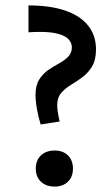

<svg xmlns="http://www.w3.org/2000/svg" viewBox="-20 -682 405 708"><path d="M130 -223Q122 -248 116.5 -278.5Q111 -309 111 -333Q111 -367 124.5 -388.5Q138 -410 157.5 -423.5Q177 -437 197.5 -448Q218 -459 231.5 -473Q245 -487 245 -508Q245 -525 231 -539Q217 -553 182.5 -560Q148 -567 85 -563V-662Q165 -662 220.5 -643Q276 -624 305 -587.5Q334 -551 334 -500Q334 -461 319.5 -437Q305 -413 284 -397.5Q263 -382 241.5 -369Q220 -356 205.5 -339Q191 -322 191 -295Q191 -282 193.5 -266.5Q196 -251 200 -234ZM182 6Q150 6 131 -12Q112 -30 112 -60Q112 -91 131 -109Q150 -127 182 -127Q212 -127 230.5 -109Q249 -91 249 -60Q249 -30 230.5 -12Q212 6 182 6Z"/></svg>

Font: Ysabeau SC SemiBold
Style: Regular
Weight: 600
Designer: Christian Thalmann (Catharsis Fonts)
Version: Version 2.001;gftools[0.9.30]; featfreeze: smcp